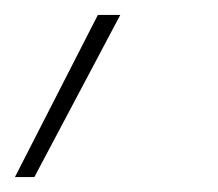

<svg xmlns="http://www.w3.org/2000/svg" viewBox="-68 -34 292 257"><path d="M-48 203 63 -14H93L-22 203Z"/></svg>

Font: MuseoModerno Thin Thin
Style: Italic
Weight: 250
Italic angle: -9°
Version: Version 1.003